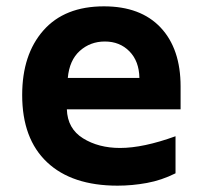

<svg xmlns="http://www.w3.org/2000/svg" viewBox="-20 -576 640 606"><path d="M534 -29V-146Q432 -109 359 -109Q291 -109 242 -139.5Q193 -170 191 -231H550V-303Q550 -422 487 -489Q424 -556 308 -556Q184 -556 117 -480Q50 -404 50 -276Q50 -138 128.5 -64Q207 10 351 10Q397 10 443.5 1.5Q490 -7 534 -29ZM311 -445Q358 -445 388.5 -414Q419 -383 420 -330H194Q199 -386 232 -415.5Q265 -445 311 -445Z"/></svg>

Font: Noto Sans Mono UI
Style: Bold
Weight: 700
Designer: Monotype Design team
Foundry: Monotype Imaging Inc.
Version: 1.000